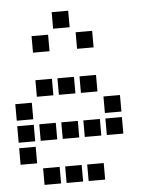

<svg xmlns="http://www.w3.org/2000/svg" viewBox="-54 -834 709 868"><g transform="rotate(-5 300.0 -400.5)"><path d="M214 -788Q213 -788 213 -788Q213 -788 213 -787V-714Q213 -713 213 -713Q213 -713 214 -713H287Q288 -713 288 -713Q288 -713 288 -714V-787Q288 -788 288 -788Q288 -788 287 -788ZM114 -688Q113 -688 113 -688Q113 -688 113 -687V-614Q113 -613 113 -613Q113 -613 114 -613H187Q188 -613 188 -613Q188 -613 188 -614V-687Q188 -688 188 -688Q188 -688 187 -688ZM314 -688Q313 -688 313 -688Q313 -688 313 -687V-614Q313 -613 313 -613Q313 -613 314 -613H387Q388 -613 388 -613Q388 -613 388 -614V-687Q388 -688 388 -688Q388 -688 387 -688ZM114 -488Q113 -488 113 -488Q113 -488 113 -487V-414Q113 -413 113 -413Q113 -413 114 -413H187Q188 -413 188 -413Q188 -413 188 -414V-487Q188 -488 188 -488Q188 -488 187 -488ZM214 -488Q213 -488 213 -488Q213 -488 213 -487V-414Q213 -413 213 -413Q213 -413 214 -413H287Q288 -413 288 -413Q288 -413 288 -414V-487Q288 -488 288 -488Q288 -488 287 -488ZM314 -488Q313 -488 313 -488Q313 -488 313 -487V-414Q313 -413 313 -413Q313 -413 314 -413H387Q388 -413 388 -413Q388 -413 388 -414V-487Q388 -488 388 -488Q388 -488 387 -488ZM14 -388Q13 -388 13 -388Q13 -388 13 -387V-314Q13 -313 13 -313Q13 -313 14 -313H87Q88 -313 88 -313Q88 -313 88 -314V-387Q88 -388 88 -388Q88 -388 87 -388ZM414 -388Q413 -388 413 -388Q413 -388 413 -387V-314Q413 -313 413 -313Q413 -313 414 -313H487Q488 -313 488 -313Q488 -313 488 -314V-387Q488 -388 488 -388Q488 -388 487 -388ZM14 -288Q13 -288 13 -288Q13 -288 13 -287V-214Q13 -213 13 -213Q13 -213 14 -213H87Q88 -213 88 -213Q88 -213 88 -214V-287Q88 -288 88 -288Q88 -288 87 -288ZM114 -288Q113 -288 113 -288Q113 -288 113 -287V-214Q113 -213 113 -213Q113 -213 114 -213H187Q188 -213 188 -213Q188 -213 188 -214V-287Q188 -288 188 -288Q188 -288 187 -288ZM214 -288Q213 -288 213 -288Q213 -288 213 -287V-214Q213 -213 213 -213Q213 -213 214 -213H287Q288 -213 288 -213Q288 -213 288 -214V-287Q288 -288 288 -288Q288 -288 287 -288ZM314 -288Q313 -288 313 -288Q313 -288 313 -287V-214Q313 -213 313 -213Q313 -213 314 -213H387Q388 -213 388 -213Q388 -213 388 -214V-287Q388 -288 388 -288Q388 -288 387 -288ZM414 -288Q413 -288 413 -288Q413 -288 413 -287V-214Q413 -213 413 -213Q413 -213 414 -213H487Q488 -213 488 -213Q488 -213 488 -214V-287Q488 -288 488 -288Q488 -288 487 -288ZM14 -188Q13 -188 13 -188Q13 -188 13 -187V-114Q13 -113 13 -113Q13 -113 14 -113H87Q88 -113 88 -113Q88 -113 88 -114V-187Q88 -188 88 -188Q88 -188 87 -188ZM114 -88Q113 -88 113 -88Q113 -88 113 -87V-14Q113 -13 113 -13Q113 -13 114 -13H187Q188 -13 188 -13Q188 -13 188 -14V-87Q188 -88 188 -88Q188 -88 187 -88ZM214 -88Q213 -88 213 -88Q213 -88 213 -87V-14Q213 -13 213 -13Q213 -13 214 -13H287Q288 -13 288 -13Q288 -13 288 -14V-87Q288 -88 288 -88Q288 -88 287 -88ZM314 -88Q313 -88 313 -88Q313 -88 313 -87V-14Q313 -13 313 -13Q313 -13 314 -13H387Q388 -13 388 -13Q388 -13 388 -14V-87Q388 -88 388 -88Q388 -88 387 -88Z"/></g></svg>

Font: Doto Black
Style: Bold
Weight: 700
Monospace: yes
Version: Version 1.000